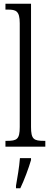

<svg xmlns="http://www.w3.org/2000/svg" viewBox="-20 -780 270 1021"><path d="M9 0H221V-31H214C160 -31 145 -39 145 -105V-760H9V-729H21C65 -729 85 -722 85 -656V-105C85 -39 70 -31 16 -31H9ZM65 208V221H88C108 180 133 113 145 71V61H86C82 112 73 161 65 208Z"/></svg>

Font: Noto Serif Thai ExtraCondensed Light
Style: Regular
Weight: 300
Width: 2
Designer: Monotype Design Team
Foundry: Monotype Imaging Inc.
Version: Version 2.002